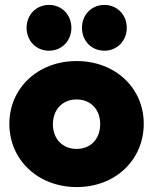

<svg xmlns="http://www.w3.org/2000/svg" viewBox="-20 -749 622 780"><path d="M292 11C448 11 564 -99 564 -246C564 -392 448 -501 291 -501C134 -501 18 -391 18 -246C18 -99 135 11 292 11ZM88 -636C88 -584 126 -543 179 -543C232 -543 270 -584 270 -636C270 -688 232 -729 179 -729C126 -729 88 -688 88 -636ZM195 -244C195 -304 234 -345 291 -345C348 -345 387 -305 387 -245C387 -185 349 -144 291 -144C234 -144 195 -185 195 -244ZM313 -636C313 -584 351 -543 404 -543C457 -543 495 -584 495 -636C495 -688 457 -729 404 -729C351 -729 313 -688 313 -636Z"/></svg>

Font: MV Cash ExtraBold
Style: Regular
Weight: 800
Designer: Rodrigo Fuenzalida
Foundry: fragTYPE
Version: Version 1.100;Glyphs 3.1.2 (3151)